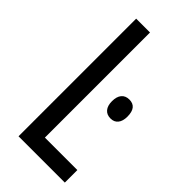

<svg xmlns="http://www.w3.org/2000/svg" viewBox="-226 -769 824 824"><g transform="rotate(45 185.5 -357.0)"><path d="M73 -714H157V-76H354V0H73ZM344 -390Q344 -363 332 -348Q320 -333 298 -333Q275 -333 262.5 -348Q250 -363 250 -390Q250 -418 262.5 -433Q275 -448 298 -448Q344 -448 344 -390Z"/></g></svg>

Font: Noto Sans UI Cond
Style: Regular
Weight: 400
Width: 3
Designer: Monotype Design Team
Foundry: Monotype Imaging Inc.
Version: Version 1.001